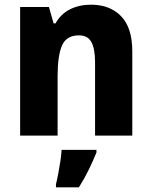

<svg xmlns="http://www.w3.org/2000/svg" viewBox="-20 -672 650 820"><path d="M369 -652Q449 -652 497 -603Q545 -554 545 -452V-93H386V-406Q386 -463 370.5 -492Q355 -521 317 -521Q264 -521 245 -478Q226 -435 226 -346V-93H66V-642H189L209 -572H217Q240 -613 279.5 -632.5Q319 -652 369 -652ZM392 -21Q377 16 359 53Q341 90 317 128H219V115Q224 95 229 68.5Q234 42 238 15.5Q242 -11 243 -32H392Z"/></svg>

Font: Noto Sans Telugu UI SemiCondensed ExtraBold
Style: Regular
Weight: 800
Width: 4
Designer: Jelle Bosma - Monotype Design Team
Foundry: Monotype Imaging Inc.
Version: Version 2.005; ttfautohint (v1.8.4.7-5d5b)